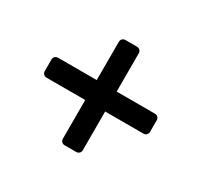

<svg xmlns="http://www.w3.org/2000/svg" viewBox="-116 -726 876 834"><g transform="rotate(30 322.0 -309.0)"><path d="M585 -339V-281Q585 -272 579 -266Q573 -260 564 -260H372V-66Q372 -57 366 -51Q360 -45 351 -45H293Q284 -45 278 -51Q272 -57 272 -66V-260H78Q69 -260 63 -266Q57 -272 57 -281V-339Q57 -348 63 -354Q69 -360 78 -360H272V-552Q272 -561 278 -567Q284 -573 293 -573H351Q360 -573 366 -567Q372 -561 372 -552V-360H564Q573 -360 579 -354Q585 -348 585 -339Z"/></g></svg>

Font: Miriam Libre
Style: Bold
Weight: 700
Designer: Michal Sahar
Foundry: Hagilda
Version: Version 1.001